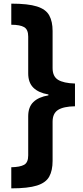

<svg xmlns="http://www.w3.org/2000/svg" viewBox="-20 -819 456 1055"><path d="M42 -799Q134 -799 183 -783.5Q232 -768 250.5 -734.5Q269 -701 269 -649V-445Q269 -399 299 -380.5Q329 -362 392 -360V-235Q329 -234 299 -215Q269 -196 269 -150V65Q269 118 250.5 151.5Q232 185 183 200.5Q134 216 42 216V100Q90 99 112.5 86.5Q135 74 135 35V-180Q135 -231 163.5 -258.5Q192 -286 246 -295V-300Q192 -309 163.5 -337Q135 -365 135 -416V-618Q135 -657 112.5 -670Q90 -683 42 -683Z"/></svg>

Font: Noto Sans Sinhala ExtraCondensed ExtraBold
Style: Regular
Weight: 800
Width: 2
Designer: Jelle Bosma - Monotype Design Team
Foundry: Monotype Imaging Inc.
Version: Version 2.006; ttfautohint (v1.8.4.7-5d5b)